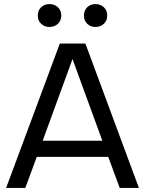

<svg xmlns="http://www.w3.org/2000/svg" viewBox="-20 -920 710 940"><path d="M10 0 273 -707H398L660 0H566L510 -152H160L104 0ZM189 -231H481L335 -631ZM447 -788Q423 -788 407 -803.5Q391 -819 391 -844Q391 -869 407 -884.5Q423 -900 447 -900Q472 -900 488.5 -884.5Q505 -869 505 -844Q505 -819 488.5 -803.5Q472 -788 447 -788ZM222 -788Q198 -788 181.5 -803.5Q165 -819 165 -844Q165 -869 181.5 -884.5Q198 -900 222 -900Q247 -900 263.5 -884.5Q280 -869 280 -844Q280 -819 263.5 -803.5Q247 -788 222 -788Z"/></svg>

Font: Onest
Style: Regular
Weight: 400
Designer: Dmitri Voloshin, Andrey Kudryavtsev
Foundry: Dmitri Voloshin, Andrey Kudryavtsev
Version: Version 1.000;gftools[0.9.33]